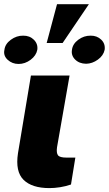

<svg xmlns="http://www.w3.org/2000/svg" viewBox="-50 -916 533 941"><path d="M101.6 -545.9H291L229.5 -194.3Q225.6 -166 234.4 -154.8Q243.2 -143.6 275.4 -143.6H319.3L297.9 -11.7Q272.5 -2.9 244.9 1.5Q217.3 5.9 192.4 5.9Q106.4 5.9 65.4 -34.7Q24.4 -75.2 38.1 -165ZM178.7 -705.1 229.5 -895.5H385.7L256.8 -705.1ZM-28.3 -671.9Q-24.9 -700.7 3.2 -721.2Q31.2 -741.7 63.5 -741.2Q95.2 -741.7 116 -721.2Q136.7 -700.7 132.8 -671.9Q127.4 -643.6 100.1 -623Q72.8 -602.5 41 -602.5Q9.8 -602.5 -12.5 -623Q-34.7 -643.6 -28.3 -671.9ZM302.7 -671.9Q306.2 -700.7 333.7 -721.2Q361.3 -741.7 394.5 -741.2Q424.8 -741.7 445.8 -721.9Q466.8 -702.1 462.9 -671.9Q457 -643.6 429.7 -623.8Q402.3 -604 372.1 -603.5Q338.4 -604 318.1 -624.3Q297.9 -644.5 302.7 -671.9Z"/></svg>

Font: Inter Tight Black
Style: Italic
Weight: 900
Italic angle: -9.39999°
Designer: Rasmus Andersson
Foundry: rsms
Version: Version 3.004; ttfautohint (v1.8.4.7-5d5b)